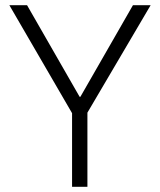

<svg xmlns="http://www.w3.org/2000/svg" viewBox="-20 -718 615 738"><path d="M316 0H257V-283L16 -698H84L286 -346H289L491 -698H559L316 -285Z"/></svg>

Font: IBM Plex Sans Light
Style: Regular
Weight: 300
Designer: Mike Abbink, Paul van der Laan, Pieter van Rosmalen
Foundry: Bold Monday
Version: Version 3.201